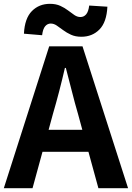

<svg xmlns="http://www.w3.org/2000/svg" viewBox="-24 -983 689 1003"><path d="M252 -386 230 -305H406L384 -386Q367 -444 351.5 -506Q336 -568 320 -628H315Q301 -567 285 -505.5Q269 -444 252 -386ZM-4 0 233 -741H407L645 0H490L438 -190H198L146 0ZM401 -791Q370 -791 347 -801.5Q324 -812 306 -825.5Q288 -839 272.5 -849.5Q257 -860 241 -860Q224 -860 212 -846Q200 -832 196 -799L101 -807Q105 -887 142.5 -925Q180 -963 237 -963Q268 -963 291 -952.5Q314 -942 331.5 -928.5Q349 -915 364.5 -904.5Q380 -894 396 -894Q414 -894 426 -908Q438 -922 442 -954L537 -948Q533 -867 495.5 -829Q458 -791 401 -791Z"/></svg>

Font: Chiron Sans HK TT
Style: Bold
Weight: 700
Designer: Ryoko NISHIZUKA 西塚涼子 (kana, bopomofo & ideographs); Paul D. Hunt (Latin, Greek & Cyrillic); Sandoll Communications 산돌커뮤니
Foundry: Adobe
Version: Version 2.022;hotconv 1.0.109;makeotfexe 2.5.65596